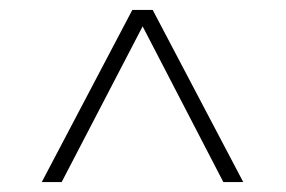

<svg xmlns="http://www.w3.org/2000/svg" viewBox="-20 -730 574 386"><path d="M104 -364H64L246 -710H273V-689ZM429 -364 260 -690 259 -710H287L469 -364Z"/></svg>

Font: Roboto Serif 120pt Expanded Light
Style: Regular
Weight: 300
Width: 7
Designer: Greg Gazdowicz
Foundry: Commercial Type
Version: Version 1.008